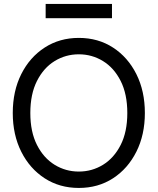

<svg xmlns="http://www.w3.org/2000/svg" viewBox="-20 -929 789 961"><path d="M374.5 11.7Q278.3 11.7 203.6 -36.6Q128.9 -85 86.4 -169.7Q43.9 -254.4 43.9 -363.3Q43.9 -473.1 86.4 -557.9Q128.9 -642.6 203.6 -690.9Q278.3 -739.3 374.5 -739.3Q471.2 -739.3 545.7 -690.9Q620.1 -642.6 662.6 -557.9Q705.1 -473.1 705.1 -363.3Q705.1 -254.4 662.6 -169.7Q620.1 -85 545.7 -36.6Q471.2 11.7 374.5 11.7ZM374.5 -70.3Q440.4 -70.3 495.6 -104.2Q550.8 -138.2 584 -203.6Q617.2 -269 617.2 -363.3Q617.2 -458 584 -523.7Q550.8 -589.4 495.6 -623.3Q440.4 -657.2 374.5 -657.2Q308.6 -657.2 253.4 -623.3Q198.2 -589.4 165 -523.7Q131.8 -458 131.8 -363.3Q131.8 -269 165 -203.6Q198.2 -138.2 253.4 -104.2Q308.6 -70.3 374.5 -70.3ZM540.5 -909.2V-837.9H208.5V-909.2Z"/></svg>

Font: Inter Display
Style: Regular
Weight: 400
Designer: Rasmus Andersson
Foundry: rsms
Version: Version 4.000;git-37864ae